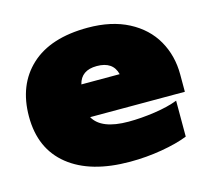

<svg xmlns="http://www.w3.org/2000/svg" viewBox="-80 -588 761 697"><g transform="rotate(-15 300.0 -240.0)"><path d="M15 -238Q15 -357 89.5 -426Q164 -495 304 -495Q393 -495 456.5 -462Q520 -429 552.5 -372Q585 -315 585 -244V-179H229Q258 -127 360 -127Q407 -127 458.5 -134.5Q510 -142 546 -156V-21Q506 -5 447.5 5Q389 15 328 15Q180 15 97.5 -51Q15 -117 15 -238ZM373 -302Q361 -352 300 -352Q241 -352 229 -302Z"/></g></svg>

Font: Prompt Black
Style: Regular
Weight: 900
Designer: Katatrad Team
Foundry: CadsonDemak
Version: Version 1.000